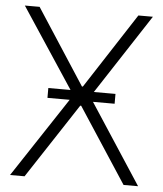

<svg xmlns="http://www.w3.org/2000/svg" viewBox="-51 -752 678 798"><g transform="rotate(5 287.5 -353.5)"><path d="M286.1 -392.6H290L494.1 -707H554.7L337.4 -374H427.7V-333H337.4L554.7 0H494.1L290 -312.5H286.1L81.1 0H20.5L240.2 -333H147.5V-374H240.2L20.5 -707H82Z"/></g></svg>

Font: Pretendard Std ExtraLight
Style: Regular
Weight: 200
Designer: Base glyphs from Inter by Rasmus Andersson; Hangeul glyphs from Noto Sans CJK(Source Han Sans) by Jang Soo-young and Kan
Foundry: Kil Hyung-jin
Version: Version 1.309